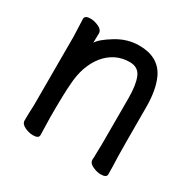

<svg xmlns="http://www.w3.org/2000/svg" viewBox="-121 -609 742 745"><g transform="rotate(30 250.0 -237.0)"><path d="M419 17Q402 17 382.5 8Q363 -1 363 -17Q364 -25 364 -44.5Q364 -64 365 -84V-293Q365 -352 351.5 -384.5Q338 -417 300 -417Q234 -417 190 -364Q148 -311 143 -229Q139 -183 139 -79Q139 -56 141 2Q141 17 115 17Q98 17 78.5 8Q59 -1 59 -17Q59 -44 61 -88V-395Q58 -458 58 -471Q58 -487 84 -487Q101 -487 120.5 -478Q140 -469 140 -453L139 -411Q151 -432 199 -461.5Q247 -491 300 -491Q387 -491 419 -424Q442 -375 442 -297Q442 -99 443 -78Q445 -33 445 2Q445 17 419 17Z"/></g></svg>

Font: LXGW WenKai Mono
Style: Bold
Weight: 700
Designer: Fontworks Inc.
Version: Version 1.250;January 17, 2023